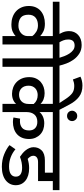

<svg xmlns="http://www.w3.org/2000/svg" viewBox="568 -1506 935 2132"><g transform="rotate(90 1036.0 -440.5)"><path d="M233 -471Q284 -471 317.5 -455Q351 -439 371 -419V-559H-10V-633H552V-559H464V0H371V-146Q356 -130 324.5 -114.5Q293 -99 241 -99Q200 -99 163 -111.5Q126 -124 98 -148.5Q70 -173 53.5 -209.5Q37 -246 37 -293Q37 -336 51.5 -369Q66 -402 92 -424.5Q118 -447 154 -459Q190 -471 233 -471ZM371 -331Q355 -355 324 -374.5Q293 -394 252 -394Q199 -394 166.5 -367.5Q134 -341 134 -289Q134 -228 167 -202.5Q200 -177 257 -177Q280 -177 301 -184.5Q322 -192 337.5 -205.5Q353 -219 362 -237.5Q371 -256 371 -277Z M619 -559H532V-633H612Q605 -658 593.5 -687.5Q582 -717 565.5 -742.5Q549 -768 527 -784.5Q505 -801 476 -801Q409 -801 409 -730Q409 -701 419 -675Q429 -649 443 -628L382 -588L363 -611Q344 -634 330 -668Q316 -702 316 -740Q316 -770 326.5 -795Q337 -820 357 -839Q377 -858 405.5 -868.5Q434 -879 470 -879Q525 -879 565 -853.5Q605 -828 632 -790.5Q659 -753 675 -710.5Q691 -668 699 -633H800V-559H712V0H619Z M1125 -347Q1105 -370 1080.5 -380.5Q1056 -391 1025 -391Q1005 -391 986 -384.5Q967 -378 953 -365.5Q939 -353 930.5 -334.5Q922 -316 922 -291Q922 -240 950 -212Q978 -184 1022 -184Q1042 -184 1060.5 -190Q1079 -196 1093.5 -209Q1108 -222 1116.5 -242Q1125 -262 1125 -290ZM1215 0H1124V-152Q1109 -132 1079.5 -119Q1050 -106 1012 -106Q976 -106 942.5 -118.5Q909 -131 883.5 -155Q858 -179 842.5 -214.5Q827 -250 827 -297Q827 -339 841.5 -371Q856 -403 880.5 -424.5Q905 -446 937 -457Q969 -468 1005 -468Q1041 -468 1072 -456.5Q1103 -445 1124 -422V-559H780V-633H1574V-559H1215V-411Q1232 -434 1265 -449Q1298 -464 1340 -464Q1376 -464 1407.5 -453Q1439 -442 1462.5 -420Q1486 -398 1500 -366.5Q1514 -335 1514 -295Q1514 -249 1499 -215Q1484 -181 1458 -159Q1432 -137 1397.5 -126.5Q1363 -116 1325 -116Q1314 -116 1298.5 -117.5Q1283 -119 1275 -122L1288 -196Q1296 -194 1303.5 -194Q1311 -194 1319 -194Q1361 -194 1390 -218Q1419 -242 1419 -296Q1419 -339 1393.5 -363Q1368 -387 1324 -387Q1270 -387 1242.5 -354.5Q1215 -322 1215 -268Z M1200 -774Q1200 -794 1216 -812Q1232 -830 1258 -830Q1284 -830 1299.5 -812Q1315 -794 1315 -774Q1315 -750 1299 -733.5Q1283 -717 1258 -717Q1232 -717 1216 -733.5Q1200 -750 1200 -774ZM822 -866Q839 -875 865.5 -881.5Q892 -888 921 -888Q996 -888 1045.5 -850Q1095 -812 1130 -746L1206 -602H1135L1067 -705Q1037 -750 1006.5 -773.5Q976 -797 925 -797Q905 -797 886 -792.5Q867 -788 853 -782Z M1712 -194Q1692 -207 1673 -223Q1654 -239 1639 -258Q1624 -277 1614.5 -299Q1605 -321 1605 -345Q1605 -399 1640.5 -435Q1676 -471 1753 -471H1888V-559H1548V-633H2082V-559H1981V-395H1770Q1737 -395 1718.5 -381Q1700 -367 1700 -342Q1700 -324 1710.5 -308Q1721 -292 1735 -280Q1762 -288 1786.5 -292Q1811 -296 1838 -296Q1926 -296 1976.5 -255Q2027 -214 2027 -147Q2027 -114 2013.5 -86Q2000 -58 1974 -37Q1948 -16 1910 -4.5Q1872 7 1823 7Q1747 7 1684.5 -18.5Q1622 -44 1582 -78L1628 -144Q1668 -110 1717 -91.5Q1766 -73 1820 -73Q1877 -73 1904.5 -93Q1932 -113 1932 -148Q1932 -183 1906.5 -200.5Q1881 -218 1833 -218Q1805 -218 1775 -212.5Q1745 -207 1712 -194Z"/></g></svg>

Font: Ek Mukta Medium
Style: Regular
Weight: 500
Designer: Girish Dalvi and Yashodeep Gholap
Foundry: Ek Type
Version: Version 2.538;PS 1.002;hotconv 16.6.51;makeotf.lib2.5.65220;